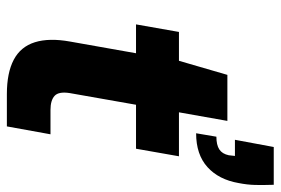

<svg xmlns="http://www.w3.org/2000/svg" viewBox="-149 -668 817 559"><g transform="rotate(90 259.5 -388.5)"><path d="M254 0Q192 0 154 -20Q116 -40 103 -81.5Q90 -123 101 -184L135 -376H51L73 -501H157L198 -642H332L307 -501H435L413 -376H285L251 -183Q246 -151 259 -139Q272 -127 300 -127H371L348 0ZM368 -551 378 -610Q402 -610 415 -618.5Q428 -627 432 -646L434 -664H387L408 -777H518Q519 -747 518.5 -723.5Q518 -700 513 -675Q503 -617 466.5 -584Q430 -551 368 -551Z"/></g></svg>

Font: DM Sans 18pt Black
Style: Italic
Weight: 900
Italic angle: -10°
Designer: Colophon Foundry, Jonny Pinhorn
Foundry: Colophon Foundry
Version: Version 4.004;gftools[0.9.30]